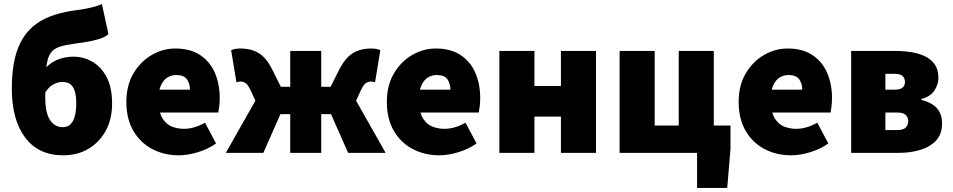

<svg xmlns="http://www.w3.org/2000/svg" viewBox="-20 -750 4674 942"><path d="M290 12Q169 12 103.5 -75Q38 -162 38 -316Q38 -402 53 -464Q68 -526 96 -568Q124 -610 163 -636.5Q202 -663 250.5 -678Q299 -693 354 -700Q385 -704 407 -708.5Q429 -713 446.5 -718Q464 -723 480 -730L512 -582Q493 -566 459 -556.5Q425 -547 390 -542Q337 -535 302.5 -528.5Q268 -522 247.5 -508.5Q227 -495 217.5 -468Q208 -441 205 -394.5Q202 -348 202 -274Q202 -196 225.5 -161Q249 -126 288 -126Q311 -126 325.5 -140Q340 -154 347 -180Q354 -206 354 -242Q354 -284 345.5 -307Q337 -330 322 -339Q307 -348 286 -348Q265 -348 242.5 -336.5Q220 -325 202 -296L194 -402Q217 -437 256 -454.5Q295 -472 340 -472Q390 -472 433.5 -447Q477 -422 503.5 -371Q530 -320 530 -242Q530 -166 499 -109Q468 -52 414 -20Q360 12 290 12Z M858 12Q785 12 726.5 -19Q668 -50 634 -108.5Q600 -167 600 -250Q600 -331 634.5 -389.5Q669 -448 724 -480Q779 -512 840 -512Q914 -512 962.5 -479.5Q1011 -447 1034.5 -392Q1058 -337 1058 -270Q1058 -248 1055.5 -227.5Q1053 -207 1051 -198H736L734 -310H912Q912 -339 897.5 -360.5Q883 -382 844 -382Q823 -382 802.5 -370.5Q782 -359 769 -330Q756 -301 758 -250Q760 -195 779 -166.5Q798 -138 825.5 -128Q853 -118 882 -118Q908 -118 933.5 -125.5Q959 -133 986 -148L1040 -46Q1000 -18 950 -3Q900 12 858 12Z M1088 0 1233 -256 1210 -306Q1198 -332 1186.5 -341Q1175 -350 1160 -350Q1155 -350 1150 -349Q1145 -348 1140 -346L1114 -504Q1133 -512 1158 -512Q1214 -512 1251 -488.5Q1288 -465 1316 -408L1358 -324H1404V-500H1556V-324H1602L1644 -408Q1673 -465 1710 -488.5Q1747 -512 1802 -512Q1827 -512 1846 -504L1820 -346Q1816 -348 1810.5 -349Q1805 -350 1800 -350Q1785 -350 1773.5 -341Q1762 -332 1750 -306L1727 -256L1872 0H1688L1604 -190H1556V0H1404V-190H1356L1272 0Z M2136 12Q2063 12 2004.5 -19Q1946 -50 1912 -108.5Q1878 -167 1878 -250Q1878 -331 1912.5 -389.5Q1947 -448 2002 -480Q2057 -512 2118 -512Q2192 -512 2240.5 -479.5Q2289 -447 2312.5 -392Q2336 -337 2336 -270Q2336 -248 2333.5 -227.5Q2331 -207 2329 -198H2014L2012 -310H2190Q2190 -339 2175.5 -360.5Q2161 -382 2122 -382Q2101 -382 2080.5 -370.5Q2060 -359 2047 -330Q2034 -301 2036 -250Q2038 -195 2057 -166.5Q2076 -138 2103.5 -128Q2131 -118 2160 -118Q2186 -118 2211.5 -125.5Q2237 -133 2264 -148L2318 -46Q2278 -18 2228 -3Q2178 12 2136 12Z M2430 0V-500H2602V-328H2732V-500H2904V0H2732V-178H2602V0Z M3400 172V0H3020V-500H3192V-134H3310V-500H3482V-134H3564V-20L3548 172Z M3862 12Q3789 12 3730.5 -19Q3672 -50 3638 -108.5Q3604 -167 3604 -250Q3604 -331 3638.5 -389.5Q3673 -448 3728 -480Q3783 -512 3844 -512Q3918 -512 3966.5 -479.5Q4015 -447 4038.5 -392Q4062 -337 4062 -270Q4062 -248 4059.5 -227.5Q4057 -207 4055 -198H3740L3738 -310H3916Q3916 -339 3901.5 -360.5Q3887 -382 3848 -382Q3827 -382 3806.5 -370.5Q3786 -359 3773 -330Q3760 -301 3762 -250Q3764 -195 3783 -166.5Q3802 -138 3829.5 -128Q3857 -118 3886 -118Q3912 -118 3937.5 -125.5Q3963 -133 3990 -148L4044 -46Q4004 -18 3954 -3Q3904 12 3862 12Z M4156 0V-500H4376Q4433 -500 4480 -488Q4527 -476 4555.5 -447Q4584 -418 4584 -366Q4584 -338 4565.5 -307.5Q4547 -277 4500 -264V-260Q4532 -252 4555 -237.5Q4578 -223 4590 -200Q4602 -177 4602 -144Q4602 -92 4572.5 -60.5Q4543 -29 4495 -14.5Q4447 0 4390 0ZM4324 -310H4369Q4396 -310 4408 -320Q4420 -330 4420 -348Q4420 -366 4408.5 -377Q4397 -388 4368 -388H4324ZM4324 -112H4382Q4413 -112 4424.5 -125Q4436 -138 4436 -156Q4436 -173 4424 -185.5Q4412 -198 4382 -198H4324Z"/></svg>

Font: Source Sans 3 Black
Style: Regular
Weight: 900
Designer: Paul D. Hunt
Foundry: Adobe
Version: Version 3.046;hotconv 1.0.118;makeotfexe 2.5.65603